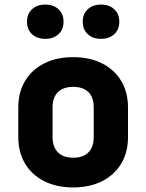

<svg xmlns="http://www.w3.org/2000/svg" viewBox="-20 -810 640 840"><path d="M60 -210V-340Q60 -406 89.5 -455.5Q119 -505 173 -532.5Q227 -560 300 -560Q373 -560 427 -532.5Q481 -505 510.5 -455.5Q540 -406 540 -340V-210Q540 -144 510.5 -94.5Q481 -45 427 -17.5Q373 10 300 10Q227 10 173 -17.5Q119 -45 89.5 -94.5Q60 -144 60 -210ZM390 -210V-340Q390 -384 367 -407Q344 -430 300 -430Q257 -430 233.5 -407Q210 -384 210 -340V-210Q210 -167 233.5 -143.5Q257 -120 300 -120Q344 -120 367 -143.5Q390 -167 390 -210ZM98 -715Q98 -749 120 -769.5Q142 -790 178 -790Q214 -790 236 -769.5Q258 -749 258 -715Q258 -681 236 -660.5Q214 -640 178 -640Q142 -640 120 -660.5Q98 -681 98 -715ZM342 -715Q342 -749 364 -769.5Q386 -790 422 -790Q458 -790 480 -769.5Q502 -749 502 -715Q502 -681 480 -660.5Q458 -640 422 -640Q386 -640 364 -660.5Q342 -681 342 -715Z"/></svg>

Font: JetBrains Mono Extra Bold
Style: Regular
Weight: 800
Monospace: yes
Designer: Philipp Nurullin, Konstantin Bulenkov
Foundry: JetBrains
Version: 2.002